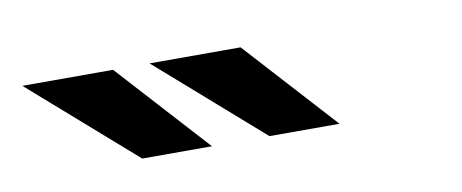

<svg xmlns="http://www.w3.org/2000/svg" viewBox="-31 -1005 780 324"><g transform="rotate(-10 358.5 -843.0)"><path d="M193 -765 15 -921H170.5L312.5 -765ZM411 -765 233 -921H389L531 -765Z"/></g></svg>

Font: Undotted
Style: Bold
Weight: 700
Designer: Delve Withrington, Dave Bailey, Thomas Jockin
Foundry: Delve Fonts LLC
Version: Version 4.000